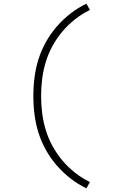

<svg xmlns="http://www.w3.org/2000/svg" viewBox="-20 -861 640 1042"><path d="M449 161Q403 139 362.5 107.5Q322 76 288.5 37.5Q255 -1 230 -45.5Q205 -90 189.5 -138.5Q174 -187 167.5 -238Q161 -289 161 -340Q161 -391 167.5 -442Q174 -493 189.5 -541.5Q205 -590 230 -634.5Q255 -679 288.5 -717.5Q322 -756 362.5 -787.5Q403 -819 449 -841L468 -807Q425 -786 387.5 -756.5Q350 -727 319.5 -691Q289 -655 266 -613.5Q243 -572 229 -526.5Q215 -481 209 -434Q203 -387 203 -340Q203 -293 209 -246Q215 -199 229 -153.5Q243 -108 266 -66.5Q289 -25 319.5 11Q350 47 387.5 76.5Q425 106 468 127Z"/></svg>

Font: Iosevka Aile Extralight
Style: Regular
Weight: 200
Designer: Belleve Invis
Foundry: Belleve Invis
Version: Version 31.1.0; ttfautohint (v1.8.4)